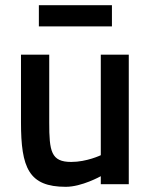

<svg xmlns="http://www.w3.org/2000/svg" viewBox="-20 -711 583 741"><path d="M412 -609V-691H130V-609ZM477 0H369V-31C369 -31 296 10 234 10C91 10 61 -63 61 -239V-500H170V-238C170 -127 177 -86 255 -86C315 -86 369 -112 369 -112V-500H477Z"/></svg>

Font: RazerF5 SemiBold
Style: Regular
Weight: 600
Foundry: Razer Inc.
Version: Version 2